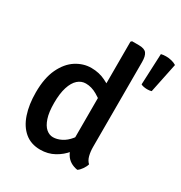

<svg xmlns="http://www.w3.org/2000/svg" viewBox="-179 -885 971 1028"><g transform="rotate(30 307.0 -371.0)"><path d="M520 -753Q534 -756.5 551 -756.5Q568.5 -756.5 585.2 -752.2Q602 -748 614.5 -740L576.5 -556.5Q565.5 -553 550.5 -553Q540 -553 529 -555Q518 -557 511.5 -561ZM454 -141Q454 -113 460.2 -88.2Q466.5 -63.5 482 -49.5Q478 -34.5 466.5 -17.8Q455 -1 442 7.5Q391 -1 368.2 -39Q345.5 -77 345.5 -127V-729L352 -735.5H394Q429 -735.5 441.5 -719Q454 -702.5 454 -665.5ZM42.5 -241Q42.5 -330 70.2 -388.2Q98 -446.5 142.2 -474.8Q186.5 -503 235.5 -503Q284 -503 324 -483Q364 -463 398.5 -438.5L385 -353Q356 -375.5 321.5 -395.8Q287 -416 251.5 -416Q224 -416 202.2 -396.8Q180.5 -377.5 168 -338.5Q155.5 -299.5 155.5 -241Q155.5 -183.5 167.5 -147.8Q179.5 -112 199 -95.2Q218.5 -78.5 241.5 -78.5Q265.5 -78.5 292 -91.5Q318.5 -104.5 341.5 -132.8Q364.5 -161 377.5 -207.5L400.5 -129Q392 -94.5 366 -61.8Q340 -29 301.5 -7.8Q263 13.5 215.5 13.5Q158 13.5 119.5 -18.8Q81 -51 61.8 -108.5Q42.5 -166 42.5 -241Z"/></g></svg>

Font: Signika Negative Light Medium
Style: Regular
Weight: 500
Version: Version 2.001